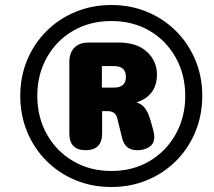

<svg xmlns="http://www.w3.org/2000/svg" viewBox="-20 -736 855 767"><path d="M425 11Q347 11 281 -16.5Q215 -44 165.5 -93.5Q116 -143 88.5 -209.5Q61 -276 61 -353Q61 -430 88.5 -496Q116 -562 165.5 -611.5Q215 -661 281.5 -688.5Q348 -716 425 -716Q502 -716 568 -688.5Q634 -661 683.5 -611.5Q733 -562 760.5 -496Q788 -430 788 -353Q788 -276 760.5 -209.5Q733 -143 683.5 -93.5Q634 -44 568 -16.5Q502 11 425 11ZM425 -53Q511 -53 577.5 -92.5Q644 -132 682 -200Q720 -268 720 -353Q720 -438 682 -506Q644 -574 577.5 -613Q511 -652 425 -652Q339 -652 272 -613Q205 -574 167 -506Q129 -438 129 -353Q129 -268 167 -200Q205 -132 272 -92.5Q339 -53 425 -53ZM322 -136Q257 -136 257 -203V-488Q257 -525 277 -545.5Q297 -566 334 -566H454Q527 -566 567 -529Q607 -492 607 -438Q607 -395 585.5 -367Q564 -339 525 -327Q546 -321 559.5 -303.5Q573 -286 583 -249L593 -213Q603 -172 582.5 -154Q562 -136 527 -136Q478 -136 467 -188L449 -261Q445 -279 434.5 -285.5Q424 -292 411 -292H388V-203Q388 -136 322 -136ZM387 -386H435Q483 -386 483 -429Q483 -472 435 -472H387Z"/></svg>

Font: Nunito Black
Style: Italic
Weight: 900
Italic angle: -9°
Designer: Vernon Adams
Foundry: Vernon Adams
Version: Version 3.601; ttfautohint (v1.8.2.53-6de2)